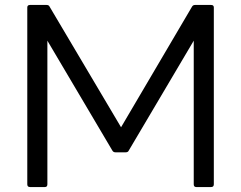

<svg xmlns="http://www.w3.org/2000/svg" viewBox="-20 -754 972 774"><path d="M101 0Q90 0 90 -11V-724Q90 -734 101 -734H168Q177 -734 180 -727L468 -241L754 -727Q758 -734 766 -734H831Q842 -734 842 -724V-11Q842 0 831 0H771Q761 0 761 -11V-590L499 -147Q496 -140 487 -140H445Q437 -140 433 -147L171 -590V-11Q171 0 161 0Z"/></svg>

Font: LINE Seed Sans TH
Style: Regular
Weight: 400
Designer: Dalton Maag Ltd | Thai characters by Cadson Demak Co.,Ltd.
Foundry: Dalton Maag Ltd
Version: Version 1.002